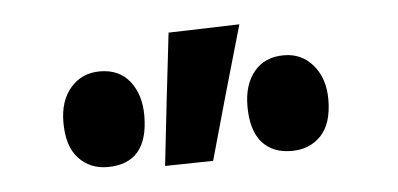

<svg xmlns="http://www.w3.org/2000/svg" viewBox="-30 -835 660 318"><g transform="rotate(-5 300.0 -676.5)"><path d="M233.5 -565.5Q239.5 -620.5 245.8 -675.5Q252 -730.5 258.5 -785L376.5 -788.5Q360 -731.5 344.2 -676.2Q328.5 -621 313.5 -567ZM138.5 -572Q109.5 -572 90.8 -592Q72 -612 72 -652Q72 -688 90.8 -709.5Q109.5 -731 139.5 -731Q171.5 -731 189 -708.8Q206.5 -686.5 206.5 -652Q206.5 -572 138.5 -572ZM444.5 -572Q413 -572 395.5 -592Q378 -612 378 -652Q378 -688 395.8 -709.5Q413.5 -731 445.5 -731Q475 -731 493.8 -708.8Q512.5 -686.5 512.5 -652Q512.5 -612 493.8 -592Q475 -572 444.5 -572Z"/></g></svg>

Font: Commissioner
Style: Bold
Weight: 700
Designer: Kostas Bartsokas
Foundry: Kostas Bartsokas
Version: Version 1.000; ttfautohint (v1.8.3)